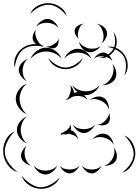

<svg xmlns="http://www.w3.org/2000/svg" viewBox="-98 -1054 870 1205"><path d="M-5 -629Q-15 -663 0 -698Q15 -733 44 -753Q73 -774 110.5 -777Q148 -780 177 -760Q143 -769 108 -765.5Q73 -762 50 -745Q27 -729 12.5 -696.5Q-2 -664 -5 -629ZM575 -760Q608 -766 639 -749.5Q670 -733 687 -704Q704 -676 703.5 -640.5Q703 -605 682 -579Q693 -610 692.5 -643Q692 -676 679 -699Q665 -722 636.5 -738.5Q608 -755 575 -760ZM94 -685Q104 -714 132.5 -734.5Q161 -755 191 -755Q222 -755 250 -734.5Q278 -714 289 -685Q269 -709 242.5 -720Q216 -731 191 -731Q167 -731 140.5 -720Q114 -709 94 -685ZM305 -685Q314 -710 338.5 -729Q363 -748 390 -748Q417 -748 441.5 -729Q466 -710 476 -685Q458 -706 435 -715Q412 -724 390 -724Q369 -724 345.5 -715Q322 -706 305 -685ZM492 -685Q500 -701 519 -713.5Q538 -726 556 -724Q574 -721 588.5 -704Q603 -687 607 -669Q597 -685 582 -691.5Q567 -698 552 -700Q538 -702 521.5 -699.5Q505 -697 492 -685ZM70 -545Q50 -554 34.5 -575Q19 -596 20 -618Q21 -640 38.5 -659Q56 -678 77 -684Q60 -671 52.5 -652.5Q45 -634 44 -616Q43 -599 48.5 -579.5Q54 -560 70 -545ZM607 -653Q623 -637 629.5 -610Q636 -583 626 -562Q616 -541 591 -529.5Q566 -518 543 -520Q566 -526 581 -541Q596 -556 604 -573Q612 -590 614.5 -611Q617 -632 607 -653ZM70 -338Q42 -348 21.5 -376Q1 -404 1 -434Q1 -464 21.5 -491.5Q42 -519 70 -529Q47 -510 36 -484Q25 -458 25 -434Q25 -410 36 -383.5Q47 -357 70 -338ZM328 -427 329 -431Q320 -427 312 -427Q326 -433 332.5 -445Q339 -457 342 -469Q346 -480 347 -493.5Q348 -507 340 -520Q351 -512 359 -497.5Q367 -483 366 -470Q378 -476 389 -476H390Q365 -494 356 -520Q373 -499 396.5 -490Q420 -481 441 -481Q463 -481 486.5 -490Q510 -499 527 -520Q518 -495 493 -476Q468 -457 441 -457Q435 -457 429 -458Q444 -444 450 -427Q438 -442 421 -447Q404 -452 389 -452Q381 -452 372.5 -450.5Q364 -449 355 -446Q346 -437 332 -432Q330 -430 328 -427ZM466 -427Q482 -441 506.5 -446.5Q531 -452 550 -442Q569 -432 578.5 -408.5Q588 -385 585 -364Q581 -385 567.5 -399Q554 -413 539 -420Q524 -428 505 -431.5Q486 -435 466 -427ZM585 -348Q592 -333 592 -313Q592 -293 581 -281Q569 -269 549 -267.5Q529 -266 514 -273Q530 -272 542 -280Q554 -288 563 -297Q572 -307 579.5 -319.5Q587 -332 585 -348ZM70 -155Q45 -164 26.5 -188Q8 -212 8 -238Q8 -265 26.5 -289Q45 -313 70 -322Q50 -305 41 -282Q32 -259 32 -238Q32 -217 41 -194.5Q50 -172 70 -155ZM280 -203Q284 -209 289 -215Q284 -216 280 -219Q287 -218 294 -220Q305 -229 317 -234Q318 -234 320 -236Q328 -243 335.5 -251.5Q343 -260 343 -273Q350 -255 346 -237Q363 -233 376 -215.5Q389 -198 392 -180Q383 -196 368.5 -203Q354 -210 340 -213Q336 -214 332 -215Q325 -211 315.5 -210.5Q306 -210 297 -212Q288 -209 280 -203ZM498 -273Q490 -252 470 -235.5Q450 -219 428 -219Q407 -219 387 -235.5Q367 -252 359 -273Q373 -256 392 -249.5Q411 -243 428 -243Q446 -243 465 -249.5Q484 -256 498 -273ZM13 26Q-26 15 -50.5 -20.5Q-75 -56 -78 -96Q-81 -137 -61.5 -175.5Q-42 -214 -5 -230Q-34 -202 -52 -165.5Q-70 -129 -68 -97Q-66 -64 -42.5 -30.5Q-19 3 13 26ZM483 -180Q496 -198 519 -208.5Q542 -219 563 -213Q584 -208 598.5 -187Q613 -166 615 -145Q606 -164 589.5 -175Q573 -186 557 -190Q540 -195 520.5 -193.5Q501 -192 483 -180ZM682 -204Q716 -190 734.5 -155Q753 -120 751 -83Q748 -46 726 -13Q704 20 668 30Q698 8 718.5 -23Q739 -54 741 -83Q742 -113 725.5 -146Q709 -179 682 -204ZM98 -15Q78 -18 59 -32Q40 -46 35 -66Q31 -85 42 -106.5Q53 -128 70 -139Q58 -123 56.5 -105Q55 -87 59 -71Q62 -56 71 -40Q80 -24 98 -15ZM615 -129Q629 -114 634 -90Q639 -66 630 -48Q621 -30 598 -21Q575 -12 555 -15Q575 -19 588 -32Q601 -45 609 -60Q616 -74 619.5 -92Q623 -110 615 -129ZM261 -15Q253 7 232 24Q211 41 187 41Q164 41 143 24Q122 7 114 -15Q129 3 149 10Q169 17 187 17Q206 17 226 10Q246 3 261 -15ZM400 -15Q394 3 376 18.5Q358 34 339 34Q319 34 301.5 18.5Q284 3 277 -15Q289 0 306 5Q323 10 339 10Q354 10 371 5Q388 0 400 -15ZM539 -15Q533 3 515 18.5Q497 34 478 34Q458 34 440.5 18.5Q423 3 416 -15Q429 0 445.5 5Q462 10 478 10Q493 10 510 5Q527 0 539 -15ZM277 60Q262 95 226.5 114Q191 133 154 131Q116 129 82.5 106.5Q49 84 38 48Q61 78 92.5 98.5Q124 119 154 121Q184 122 217.5 105Q251 88 277 60ZM91 -966Q105 -1000 139.5 -1018Q174 -1036 210 -1034Q246 -1033 278.5 -1011Q311 -989 321 -954Q299 -983 269 -1003Q239 -1023 210 -1024Q181 -1026 148.5 -1009.5Q116 -993 91 -966ZM129 -885Q138 -905 159 -920.5Q180 -936 202 -935Q224 -934 243.5 -916Q263 -898 269 -877Q256 -895 237 -902.5Q218 -910 201 -911Q183 -912 163.5 -906.5Q144 -901 129 -885ZM398 -809Q385 -818 376 -836Q367 -854 372 -869Q376 -884 393 -894Q410 -904 426 -905Q412 -899 405 -886.5Q398 -874 395 -862Q391 -850 390 -836Q389 -822 398 -809ZM510 -905Q530 -902 549 -888Q568 -874 573 -854Q577 -835 566 -813.5Q555 -792 538 -781Q550 -797 551.5 -815Q553 -833 549 -849Q546 -864 537 -880Q528 -896 510 -905ZM177 -765Q159 -763 138.5 -772Q118 -781 111 -798Q103 -814 109.5 -835Q116 -856 129 -869Q121 -853 124 -837Q127 -821 133 -808Q139 -795 149.5 -782.5Q160 -770 177 -765ZM613 -853Q632 -831 634.5 -800Q637 -769 623 -743Q609 -717 582 -701.5Q555 -686 526 -690Q554 -696 578.5 -711.5Q603 -727 614 -748Q625 -768 624.5 -797Q624 -826 613 -853ZM269 -813Q272 -799 268 -781.5Q264 -764 252 -756Q240 -748 222 -752Q204 -756 193 -765Q206 -761 217.5 -765.5Q229 -770 239 -776Q249 -782 258 -790.5Q267 -799 269 -813ZM534 -766Q523 -747 500 -735Q477 -723 456 -727Q434 -731 417.5 -751Q401 -771 398 -793Q409 -774 426 -764Q443 -754 460 -750Q477 -747 497 -749.5Q517 -752 534 -766ZM422 -690Q410 -658 379 -639Q348 -620 314 -620Q279 -620 248 -639Q217 -658 205 -690Q227 -664 256.5 -647Q286 -630 314 -630Q341 -630 370.5 -647Q400 -664 422 -690Z"/></svg>

Font: Rubik Puddles
Style: Regular
Weight: 400
Designer: Hubert and Fischer, NaN
Foundry: Hubert and Fischer, NaN
Version: Version 2.200